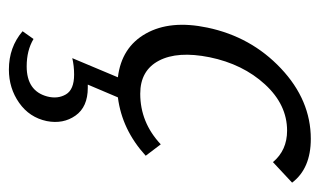

<svg xmlns="http://www.w3.org/2000/svg" viewBox="-160 -298 702 421"><g transform="rotate(90 190.5 -88.0)"><path d="M285 -419Q350 -419 381 -378L336 -336Q310 -367 267 -367Q210 -367 165.5 -318.5Q121 -270 106 -197Q92 -127 113.5 -86Q135 -45 186 -45Q249 -45 297 -90L322 -57Q265 -5 194 4L166 70H173Q215 70 234 97Q253 124 246 160Q238 198 206 220.5Q174 243 133 243Q84 243 49 213L66 189Q91 204 126 204Q180 204 192 159Q198 136 187.5 118Q177 100 144 100Q125 100 108 104L150 4Q84 -4 54 -57.5Q24 -111 41 -192Q61 -288 130.5 -353.5Q200 -419 285 -419Z"/></g></svg>

Font: EauTestInfant
Style: Italic
Weight: 400
Italic angle: -12°
Designer: Christian Thalmann (Catharsis Fonts)
Version: Version 0.001;PS 000.001;hotconv 1.0.88;makeotf.lib2.5.64775